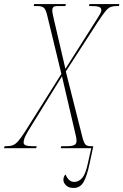

<svg xmlns="http://www.w3.org/2000/svg" viewBox="-71 -734 611 951"><path d="M-51 0 -48 -10H-38Q-20 -10 -7 -15Q6 -20 19.5 -35.5Q33 -51 53 -82L233 -368L163 -657Q156 -687 146 -695.5Q136 -704 115 -704H96L98 -714H255L253 -704H215Q199 -704 193.5 -699Q188 -694 188 -683Q188 -676 190 -665.5Q192 -655 195 -642L253 -393L407 -636Q418 -653 424.5 -664.5Q431 -676 431 -683Q431 -696 419 -700Q407 -704 385 -704H370L372 -714H520L518 -704H507Q489 -704 477 -699.5Q465 -695 451 -678Q437 -661 412 -623L255 -380L337 -55Q345 -24 353.5 -17Q362 -10 376 -10H391L389 0L373 75Q360 138 343 167.5Q326 197 294 197Q269 197 256 184Q243 171 243 157Q243 140 254 130Q268 167 297 167Q319 167 336 147.5Q353 128 364 76L381 0H230L232 -10H262Q285 -10 296.5 -15.5Q308 -21 308 -35Q308 -43 307 -50Q306 -57 304 -64L236 -356L88 -117Q66 -82 56 -62.5Q46 -43 46 -27Q46 -10 89 -10H111L108 0Z"/></svg>

Font: Noto Serif Display ExtraCondensed Thin
Style: Italic
Weight: 100
Width: 2
Italic angle: -12°
Designer: Monotype Design Team
Foundry: Monotype Imaging Inc.
Version: Version 2.009